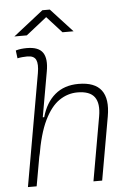

<svg xmlns="http://www.w3.org/2000/svg" viewBox="-61 -983 709 1029"><g transform="rotate(-5 293.0 -469.0)"><path d="M399.4 0 460 -344.2Q472.2 -413.1 447 -447.8Q421.9 -482.4 355 -482.4Q302.7 -482.4 257.3 -451.7Q211.9 -420.9 177.2 -349.6Q142.6 -278.3 122.6 -156.2L125 -175.3L93.8 0H46.9L153.3 -604Q161.6 -651.9 151.1 -674.8Q140.6 -697.8 104.5 -697.8Q91.3 -697.8 77.9 -696.5Q64.5 -695.3 51.3 -692.4L45.9 -734.9Q60.5 -739.3 75.4 -741Q90.3 -742.7 105.5 -742.7Q168.9 -742.7 191.4 -709.5Q213.9 -676.3 201.7 -608.9L158.7 -365.7H166.5Q188 -442.9 238 -485.1Q288.1 -527.3 364.7 -527.3Q539.1 -527.3 506.3 -340.3L446.3 0ZM44.9 -810.5 206.5 -937.5H246.6L363.3 -810.5H303.7L223.6 -898.9L111.8 -810.5Z"/></g></svg>

Font: Cascadia Mono PL ExtraLight
Style: Italic
Weight: 200
Italic angle: -10°
Monospace: yes
Designer: Aaron Bell
Foundry: Saja Typeworks
Version: Version 2404.023; ttfautohint (v1.8.4)